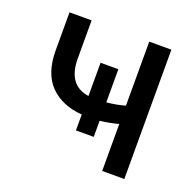

<svg xmlns="http://www.w3.org/2000/svg" viewBox="-99 -633 751 737"><g transform="rotate(20 276.0 -264.5)"><path d="M481 -528.3V0H390.6V-191.9Q353 -181.6 315.4 -177.7V-111.8H242.7V-176.8Q160.2 -183.1 112.3 -231.9Q64.5 -280.8 64.5 -375V-529.3H154.8V-372.6Q155.8 -264.6 242.7 -252.4V-388.2H315.4V-252.9Q353 -256.3 390.6 -266.6V-528.3Z"/></g></svg>

Font: LXGW WenKai Screen R
Style: Regular
Weight: 400
Designer: Fontworks Inc.
Version: Version 1.235;May 31, 2022